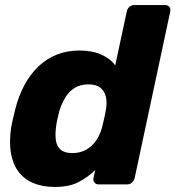

<svg xmlns="http://www.w3.org/2000/svg" viewBox="-20 -730 694 760"><path d="M197 10Q148 10 111.5 -5.5Q75 -21 52.5 -51.5Q30 -82 23 -125.5Q16 -169 24 -225Q28 -245 31.5 -260.5Q35 -276 40 -296Q53 -349 76 -392Q99 -435 131 -466Q163 -497 204 -513.5Q245 -530 295 -530Q346 -530 382 -513.5Q418 -497 436 -471L482 -685Q484 -696 492.5 -703Q501 -710 511 -710H633Q644 -710 650 -703Q656 -696 654 -685L513 -25Q511 -15 502.5 -7.5Q494 0 483 0H371Q360 0 354 -7.5Q348 -15 350 -25L357 -57Q327 -28 290.5 -9Q254 10 197 10ZM266 -124Q299 -124 323 -138.5Q347 -153 362 -176Q377 -199 384 -226Q389 -246 393 -264Q397 -282 400 -301Q404 -326 399 -347.5Q394 -369 377.5 -382.5Q361 -396 329 -396Q298 -396 275.5 -382Q253 -368 238.5 -344Q224 -320 215 -291Q211 -276 207.5 -260Q204 -244 202 -229Q198 -200 201 -176Q204 -152 219.5 -138Q235 -124 266 -124Z"/></svg>

Font: Rubik Light
Style: Bold Italic
Weight: 700
Italic angle: -12°
Version: Version 2.104